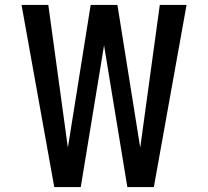

<svg xmlns="http://www.w3.org/2000/svg" viewBox="-20 -755 840 775"><path d="M199 0 67 -735H175L254 -159L346 -735H454L546 -159L625 -735H733L601 0H494L400 -572L306 0Z"/></svg>

Font: Iosevka Aile Semibold
Style: Regular
Weight: 600
Designer: Belleve Invis
Foundry: Belleve Invis
Version: Version 31.1.0; ttfautohint (v1.8.4)